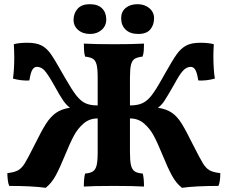

<svg xmlns="http://www.w3.org/2000/svg" viewBox="-20 -887 1086 916"><path d="M1031 -61Q1031 -19 1022 0Q913 0 848 9Q820 -13 800 -50Q780 -87 756 -146Q732 -205 713.5 -239.5Q695 -274 667 -298Q639 -322 600 -322V-160Q600 -119 605 -98.5Q610 -78 622.5 -69.5Q635 -61 661 -59Q667 -38 667 3Q619 0 523 0Q424 0 380 3Q380 -38 386 -59Q411 -61 423.5 -69.5Q436 -78 441 -98.5Q446 -119 446 -160V-322Q407 -322 379 -298Q351 -274 332.5 -239.5Q314 -205 290 -146Q266 -87 246 -50Q226 -13 198 9Q133 0 24 0Q19 -11 17 -30Q15 -49 15 -61Q50 -65 67 -75Q84 -85 98 -107.5Q112 -130 144 -194Q178 -263 199.5 -296.5Q221 -330 247 -348.5Q273 -367 314 -373Q298 -384 281.5 -407.5Q265 -431 235 -486Q209 -532 193 -550Q177 -568 156 -568Q143 -568 134.5 -554.5Q126 -541 120 -503Q82 -501 42 -512Q48 -557 48 -612Q48 -638 46 -676Q70 -683 111 -683Q153 -683 178 -670Q203 -657 222 -630Q241 -603 278 -537L293 -511Q324 -457 344.5 -431Q365 -405 387.5 -394.5Q410 -384 446 -384V-517Q446 -558 441 -578Q436 -598 424 -606Q412 -614 386 -617Q382 -630 381 -646Q380 -662 380 -679Q434 -676 523 -676Q612 -676 667 -679Q667 -662 666 -646Q665 -630 660 -617Q634 -614 622 -606Q610 -598 605 -578Q600 -558 600 -517V-384Q636 -384 659 -394.5Q682 -405 702.5 -431Q723 -457 753 -511L766 -534Q803 -600 823 -628Q843 -656 868 -669.5Q893 -683 935 -683Q976 -683 1000 -676Q998 -642 998 -621Q998 -557 1005 -512Q965 -501 926 -503Q920 -541 911.5 -554.5Q903 -568 890 -568Q870 -568 853 -549.5Q836 -531 812 -486Q779 -428 764 -405.5Q749 -383 733 -373Q774 -367 800 -349Q826 -331 847 -297Q868 -263 902 -194Q934 -131 948 -108Q962 -85 979 -75Q996 -65 1031 -61ZM331 -792Q331 -824 350.5 -845.5Q370 -867 408 -867Q447 -867 467 -847Q487 -827 487 -794Q487 -764 465 -744.5Q443 -725 410 -725Q375 -725 353 -744Q331 -763 331 -792ZM558 -800Q558 -831 579.5 -849Q601 -867 636 -867Q670 -867 692.5 -848Q715 -829 715 -800Q715 -768 697 -746.5Q679 -725 640 -725Q601 -725 579.5 -745.5Q558 -766 558 -800Z"/></svg>

Font: Vollkorn SC
Style: Bold
Weight: 700
Designer: Friedrich Althausen
Foundry: Friedrich Althausen
Version: Version 4.015